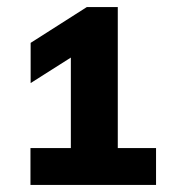

<svg xmlns="http://www.w3.org/2000/svg" viewBox="-20 -830 486 542"><path d="M66 -308V-412H180V-667.5L66.5 -595.5V-709L225 -810H312.5V-412H420.5V-308Z"/></svg>

Font: Encode Sans SmExp
Style: Bold
Weight: 700
Width: 6
Designer: Multiple Designers
Foundry: Impallari Type
Version: Version 3.002; ttfautohint (v1.8.3) -l 8 -r 50 -G 200 -x 14 